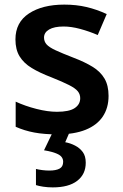

<svg xmlns="http://www.w3.org/2000/svg" viewBox="-20 -573 534 833"><path d="M451 -157Q451 -105 426 -67.5Q401 -30 351.5 -10Q302 10 229 10Q172 10 129 2Q86 -6 48 -23V-132Q89 -113 138 -100.5Q187 -88 227 -88Q280 -88 304 -104Q328 -120 328 -147Q328 -164 317.5 -177Q307 -190 279.5 -204Q252 -218 202 -238Q152 -257 117.5 -278Q83 -299 65 -328.5Q47 -358 47 -402Q47 -476 105.5 -514.5Q164 -553 259 -553Q311 -553 355.5 -542.5Q400 -532 443 -512L404 -421Q367 -437 328 -447.5Q289 -458 256 -458Q215 -458 193 -445Q171 -432 171 -410Q171 -393 182 -380.5Q193 -368 221 -355Q249 -342 298 -323Q348 -304 382 -283Q416 -262 433.5 -232Q451 -202 451 -157ZM352 133Q352 183 315 211.5Q278 240 209 240Q187 240 167.5 237Q148 234 136 230V160Q148 163 163.5 165Q179 167 194 167Q223 167 238.5 158.5Q254 150 254 129Q254 107 231.5 96Q209 85 171 79L209 0H282L263 44Q285 48 305.5 58.5Q326 69 339 86.5Q352 104 352 133Z"/></svg>

Font: Noto Sans Syriac Eastern SemiBold
Style: Regular
Weight: 600
Designer: Patrick Giasson and the Monotype Design Team
Foundry: Monotype Imaging Inc.
Version: Version 3.001